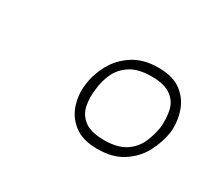

<svg xmlns="http://www.w3.org/2000/svg" viewBox="-59 -809 464 418"><g transform="rotate(30 173.0 -600.0)"><path d="M213 -490Q176 -490 154.5 -506.5Q133 -523 125 -548.5Q117 -574 121 -600Q124 -626 138 -651.5Q152 -677 177.5 -693.5Q203 -710 240 -710Q278 -710 299 -693.5Q320 -677 328 -651.5Q336 -626 333 -600Q329 -574 315.5 -548.5Q302 -523 276.5 -506.5Q251 -490 213 -490ZM216 -514Q249 -514 268.5 -526.5Q288 -539 297 -559Q306 -579 309 -600Q311 -622 307 -641.5Q303 -661 286.5 -673.5Q270 -686 237 -686Q204 -686 184.5 -673.5Q165 -661 156 -641.5Q147 -622 145 -600Q142 -579 146 -559Q150 -539 166.5 -526.5Q183 -514 216 -514Z"/></g></svg>

Font: Haskoy Thin
Style: Italic
Weight: 100
Designer: Ertekin Erdin
Foundry: Ertekin Erdin
Version: Version 2.000; ttfautohint (v1.8.4.7-5d5b)